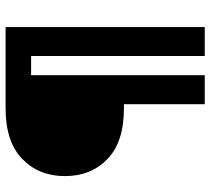

<svg xmlns="http://www.w3.org/2000/svg" viewBox="-52 -682 735 670"><g transform="rotate(-90 315.0 -347.5)"><path d="M555 0H454V-606H387V0H286V-282H272Q154 -282 94.5 -339.5Q35 -397 35 -488Q35 -579 95 -637Q155 -695 272 -695H555Z"/></g></svg>

Font: A Bank Premium Med
Style: Regular
Weight: 500
Designer: Ninad Kale (Devanagari), Jonny Pinhorn (Latin), Htun Naung (Myanmar)
Foundry: Indian Type Foundry
Version: 4.004